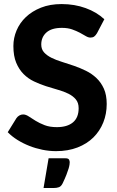

<svg xmlns="http://www.w3.org/2000/svg" viewBox="-20 -754 591 968"><path d="M19 0ZM469 -586.5Q462 -575 454.8 -569.8Q447.5 -564.5 436 -564.5Q425 -564.5 412.2 -572.2Q399.5 -580 382.5 -589Q365.5 -598 343.5 -605.8Q321.5 -613.5 292 -613.5Q240 -613.5 214 -590.2Q188 -567 188 -529.5Q188 -505.5 202.2 -489.8Q216.5 -474 239.8 -462.5Q263 -451 292.5 -442Q322 -433 353 -422.2Q384 -411.5 413.5 -397Q443 -382.5 466.2 -360.5Q489.5 -338.5 503.8 -306.8Q518 -275 518 -229.5Q518 -180 500.8 -136.8Q483.5 -93.5 451 -61.2Q418.5 -29 370.8 -10.5Q323 8 262.5 8Q228 8 193.8 1Q159.5 -6 127.8 -18.5Q96 -31 68 -48.5Q40 -66 19 -87.5L63 -158.5Q68.5 -166.5 77.5 -171.8Q86.5 -177 96.5 -177Q110 -177 125 -167Q140 -157 159.5 -145Q179 -133 204.8 -123Q230.5 -113 266.5 -113Q319 -113 347.8 -137Q376.5 -161 376.5 -208.5Q376.5 -236 362.2 -253Q348 -270 325 -281.5Q302 -293 272.5 -301.2Q243 -309.5 212 -319.5Q181 -329.5 151.5 -343.5Q122 -357.5 99 -380.5Q76 -403.5 61.8 -437.5Q47.5 -471.5 47.5 -522Q47.5 -562.5 63.5 -600.5Q79.5 -638.5 110.5 -668Q141.5 -697.5 186.8 -715.5Q232 -733.5 290.5 -733.5Q356 -733.5 411.8 -713.2Q467.5 -693 506 -657ZM309.5 44Q324.5 44 328 50.8Q331.5 57.5 331.5 63.5Q331.5 68 330.5 75.8Q329.5 83.5 325.8 96Q322 108.5 315 126.8Q308 145 296 170Q288.5 185.5 277.2 189.8Q266 194 248.5 194H199.5L225 44Z"/></svg>

Font: Lato Heavy
Style: Regular
Weight: 800
Designer: Lukasz Dziedzic
Foundry: tyPoland Lukasz Dziedzic
Version: Version 2.007; 2014-02-27